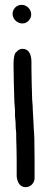

<svg xmlns="http://www.w3.org/2000/svg" viewBox="-20 -696 197 794"><path d="M32 -639C32 -617 51 -599 73 -599C93 -599 109 -617 109 -636C109 -658 91 -676 69 -676C49 -676 32 -659 32 -639ZM36 -428C36 -382 38 -335 39 -289C39 -277 40 -265 41 -255L42 -241V-216C44 -201 45 -183 45 -168V-167C46 -161 46 -154 47 -146V-125C48 -94 49 -64 49 -34V29C49 49 58 78 86 78C106 78 123 61 123 41V-33C123 -64 122 -95 122 -125L121 -141C121 -145 121 -152 120 -158C120 -170 118 -187 118 -198V-199C117 -210 117 -220 116 -233C116 -241 115 -250 115 -259V-260C114 -267 114 -275 113 -285C112 -328 110 -372 110 -415V-440C110 -460 105 -494 73 -494C57 -494 50 -483 42 -475C37 -461 36 -444 36 -428Z"/></svg>

Font: Scribbler
Style: ExBd
Weight: 800
Designer: Mew Too
Foundry: Cannot Into Space Fonts
Version: Version 1.001